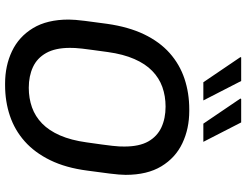

<svg xmlns="http://www.w3.org/2000/svg" viewBox="-124 -810 945 736"><g transform="rotate(90 348.0 -442.5)"><path d="M300.8 10Q232.5 10 176.9 -16.4Q121.2 -42.8 88.4 -96.9Q55.5 -151 55.5 -234Q55.5 -255.5 60.5 -295.9Q65.5 -336.2 71.8 -380.8Q83.5 -463.2 112.1 -522.9Q140.8 -582.5 184 -620.9Q227.2 -659.2 282 -677.6Q336.8 -696 399.8 -696H405.5Q473.8 -696 529.5 -669.6Q585.2 -643.2 618 -589.1Q650.8 -535 650.8 -452Q650.8 -430.8 645.8 -390.6Q640.8 -350.5 634.5 -305.2Q623.8 -222.8 594.6 -163.1Q565.5 -103.5 522.2 -65.1Q479 -26.8 424.2 -8.4Q369.5 10 306.5 10ZM317 -80.8Q357.2 -80.8 392 -93.1Q426.8 -105.5 453.9 -131.9Q481 -158.2 499.5 -200.5Q518 -242.8 526.2 -302.2Q531.2 -337.8 534.5 -361.5Q537.8 -385.2 539.5 -401.1Q541.2 -417 541.8 -427.6Q542.2 -438.2 542.2 -447.2Q542.2 -504.2 522.8 -538.8Q503.2 -573.2 468.8 -589.2Q434.2 -605.2 389.2 -605.2Q349 -605.2 314.2 -592.9Q279.5 -580.5 252.4 -554.1Q225.2 -527.8 206.8 -485.5Q188.2 -443.2 180 -383.8Q175.2 -348.2 171.9 -324.5Q168.5 -300.8 166.8 -284.9Q165 -269 164.5 -258.4Q164 -247.8 164 -238.8Q164 -182.8 183.5 -147.8Q203 -112.8 237.6 -96.8Q272.2 -80.8 317 -80.8ZM454.5 -750 358.2 -892 360 -895H449.8L524.2 -750ZM295.8 -750 199.5 -892 200.5 -895H291L365.5 -750Z"/></g></svg>

Font: Chivo Medium
Style: Italic
Weight: 500
Italic angle: -8.05°
Designer: Hector Gatti
Foundry: Omnibus-Type
Version: Version 2.002